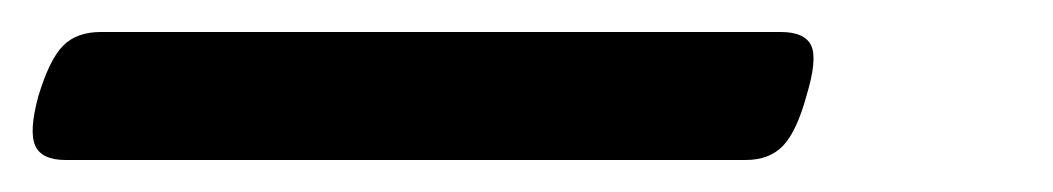

<svg xmlns="http://www.w3.org/2000/svg" viewBox="-88 34 658 120"><path d="M-47 134Q-62 134 -66 125Q-70 116 -64 94Q-57 71 -48.5 62.5Q-40 54 -25 54H400Q415 54 419 62.5Q423 71 416 94Q410 116 401.5 125Q393 134 378 134Z"/></svg>

Font: Playwrite AU QLD
Style: Regular
Weight: 400
Designer: Veronika Burian, José Scaglione
Foundry: TypeTogether
Version: Version 1.002